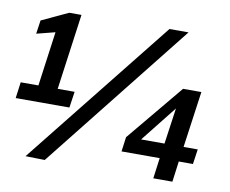

<svg xmlns="http://www.w3.org/2000/svg" viewBox="-81 -853 1152 961"><g transform="rotate(10 495.0 -373.0)"><path d="M18 -358 7 -276H280L292 -358H206L259 -743H197L62 -680L52 -611L146 -635L108 -358ZM705 -750 106 2 204 4 802 -750ZM852 0 866 -105H938L949 -181H877L917 -467H824L585 -179L575 -105H769L755 0ZM661 -181 806 -364 780 -181Z"/></g></svg>

Font: Cheyenne Sans
Style: Bold Italic
Weight: 700
Italic angle: -8.13011°
Designer: The Public Sans project authors (U.S. Web Design System), Libre Franklin designed by Pablo Impallari and Rodrigo Fuenzal
Foundry: The Cheyenne Sans Project Authors
Version: Version 2.007